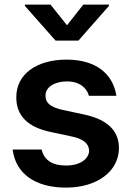

<svg xmlns="http://www.w3.org/2000/svg" viewBox="-20 -815 578 845"><path d="M89.5 -794.7V-789.1L224.4 -636.4H325.3L459.5 -789.1V-794.7H346.6L274.9 -703.8L202.4 -794.7ZM270.6 10.7C406.6 10.7 502.8 -60 503.6 -163.4C502.8 -241.1 452.8 -288.7 350.1 -311.1L257.1 -331C201.3 -343.4 179.3 -362.6 180.4 -394.2C179.3 -431.1 220.2 -456.7 274.1 -456.7C332 -456.7 361.9 -427.2 371.4 -393.5H492.2C476.9 -491.5 400.9 -552.6 272.7 -552.6C140.6 -552.6 51.1 -487.9 51.8 -387.1C51.1 -307.5 100.1 -255 205.3 -233.7L298.3 -213.8C348 -202.8 371.1 -182.5 372.2 -152C371.1 -114.3 331 -86.3 270.6 -86.6C211.6 -86.3 173.7 -109.7 163.4 -157H35.5C49.7 -49 136.4 10.7 270.6 10.7Z"/></svg>

Font: Riot Sans 2.0
Style: Bold
Weight: 600
Designer: Rasmus Andersson
Foundry: rsms
Version: Version 3.006;hotconv 1.0.109;makeotfexe 2.5.65596